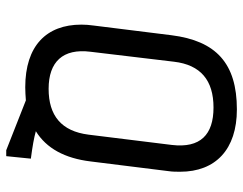

<svg xmlns="http://www.w3.org/2000/svg" viewBox="-102 -593 780 616"><g transform="rotate(90 288.0 -285.0)"><path d="M62 -196C60 -182 59 -169 59 -156C59 -44 127 24 260 24C274 24 288 23 302 22L462 85H481L489 6C451 1 422 -4 401 -10C456 -44 488 -103 498 -186L529 -435C531 -448 531 -461 531 -473C531 -587 459 -655 331 -655C183 -655 111 -588 93 -445ZM178 -453C188 -539 238 -580 325 -580C412 -580 456 -538 445 -446L412 -179C401 -92 351 -51 265 -51C178 -51 135 -97 146 -185Z"/></g></svg>

Font: Ropa Sans
Style: Italic
Weight: 400
Designer: Botio Nikoltchev
Foundry: Botjo Nikoltchev
Version: Version 1.002